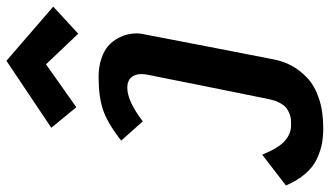

<svg xmlns="http://www.w3.org/2000/svg" viewBox="-247 -585 1005 585"><g transform="rotate(-90 255.5 -292.5)"><path d="M362.8 -775.4 527.8 -632.8 445.3 -556.6 352.1 -654.8 221.2 -562.5 158.7 -638.7ZM367.2 38.1Q361.3 68.4 347.7 93.8Q334 119.1 310.1 141.6Q286.1 164.1 247.3 177Q208.5 189.9 158.2 189.9Q132.3 189.9 110.8 186Q89.4 182.1 64.7 170.9Q40 159.7 19 135.7Q-2 111.8 -17.1 76.2Q-1.5 64 29.8 40Q61 16.1 76.7 3.9Q96.7 53.2 118.4 72.5Q140.1 91.8 166 91.8H174.8Q190.4 91.8 202.6 86.7Q214.8 81.5 221.7 75.2Q228.5 68.8 234.1 58.1Q239.7 47.4 241.5 41.7Q243.2 36.1 245.1 27.3Q245.6 24.4 246.1 23.4Q258.8 -38.6 283.7 -162.4Q308.6 -286.1 320.8 -348.1Q322.3 -356 322.3 -364.3Q322.3 -384.3 311.5 -395.8Q300.8 -407.2 280.8 -407.2Q240.2 -407.2 178.2 -359.9L119.6 -425.8Q173.3 -467.8 213.6 -481.2Q253.9 -494.6 313 -494.6Q344.2 -494.6 368.9 -486.3Q393.6 -478 407.7 -465.6Q421.9 -453.1 430.9 -436.8Q439.9 -420.4 443.1 -406.2Q446.3 -392.1 446.3 -378.4Q446.3 -368.7 444.8 -362.8Q432.1 -295.9 406.2 -162.4Q380.4 -28.8 367.2 38.1Z"/></g></svg>

Font: Fantasque Sans Mono
Style: Bold Italic
Weight: 700
Italic angle: -11°
Monospace: yes
Designer: Jany Belluz
Version: Version 1.7.1